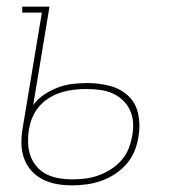

<svg xmlns="http://www.w3.org/2000/svg" viewBox="-20 -550 540 578"><path d="M197 8Q173 8 150.5 4Q128 0 108.5 -10Q89 -20 74.5 -36Q60 -52 52.5 -73Q45 -94 44.5 -117Q44 -140 48 -163L106 -512H47V-530H129L80 -234Q94 -253 114 -266Q134 -279 155.5 -287Q177 -295 199.5 -297.5Q222 -300 244 -300Q278 -300 310.5 -291.5Q343 -283 366 -261.5Q389 -240 396 -207Q403 -174 397 -140Q394 -118 385.5 -96.5Q377 -75 361.5 -57Q346 -39 326 -26Q306 -13 284.5 -5.5Q263 2 241 5Q219 8 197 8ZM197 -10Q217 -10 237 -12.5Q257 -15 276.5 -22Q296 -29 314 -40.5Q332 -52 346 -68Q360 -84 367.5 -103.5Q375 -123 378 -142Q382 -162 380.5 -182Q379 -202 371 -219Q363 -236 349 -249Q335 -262 317.5 -269.5Q300 -277 280 -279.5Q260 -282 240 -282Q222 -282 203.5 -280Q185 -278 166.5 -272.5Q148 -267 131 -257Q114 -247 100.5 -232.5Q87 -218 79 -200Q71 -182 68 -164L67 -161Q64 -140 64.5 -120Q65 -100 71.5 -81.5Q78 -63 90.5 -48.5Q103 -34 120 -25.5Q137 -17 157 -13.5Q177 -10 197 -10Z"/></svg>

Font: Iosevka Slab Thin
Style: Italic
Weight: 100
Italic angle: -9°
Monospace: yes
Designer: Belleve Invis
Foundry: Belleve Invis
Version: Version 11.1.1; ttfautohint (v1.8.3)